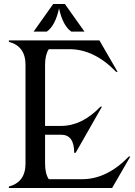

<svg xmlns="http://www.w3.org/2000/svg" viewBox="-20 -939 676 959"><path d="M245.6 -918.9H304.2L401.9 -781.2H335.9Q293 -812 274.9 -897.5Q256.8 -812 213.9 -781.2H147.9ZM24.4 0V-7.3Q107.4 -29.3 107.4 -122.1V-615.2Q107.4 -708 24.4 -730V-737.3H476.6L567.4 -580.1H560.1Q450.7 -693.4 326.2 -693.4H223.6Q205.1 -665 205.1 -615.2V-310.1H285.2Q389.6 -310.1 481.9 -406.2H489.3L357.9 -175.8H350.6Q350.6 -266.1 285.2 -266.1H205.1V-122.1Q205.1 -71.8 223.6 -43.9H389.6Q514.2 -43.9 623.5 -157.2H630.9L540 0Z"/></svg>

Font: Modern Antiqua
Style: Book
Weight: 400
Designer: Wojciech Kalinowski "wmk69" (wmk69@o2.pl)
Foundry: Wojciech Kalinowski "wmk69" (wmk69@o2.pl)
Version: Version 3.1.0; 2021-05-28